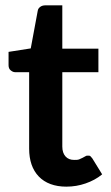

<svg xmlns="http://www.w3.org/2000/svg" viewBox="-20 -690 414 718"><path d="M228 8C253 8 277 4 300 -4C323 -12 344 -23 362 -38L325 -98C322 -102 320 -104 318 -106C316 -108 312 -108 308 -108C305 -108 303 -108 300 -106C297 -104 293 -102 289 -100C285 -98 281 -96 276 -94C271 -92 265 -92 257 -92C244 -92 233 -96 225 -105C217 -114 213 -126 213 -142V-420H348V-508H213V-670H149C142 -670 135 -668 130 -664C125 -660 122 -656 121 -649L95 -509L12 -496V-446C12 -437 15 -431 20 -427C25 -423 30 -420 37 -420H89V-134C89 -90 101 -55 125 -30C149 -5 184 8 228 8Z"/></svg>

Font: SVN-Aleo
Style: Bold
Weight: 700
Designer: Alessio Laiso
Version: Version 1.2.2